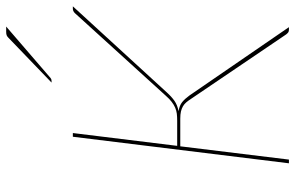

<svg xmlns="http://www.w3.org/2000/svg" viewBox="-187 -769 956 622"><g transform="rotate(-90 291.0 -458.0)"><path d="M73 0ZM129.5 -362H211Q223.5 -362 233.8 -363.2Q244 -364.5 253.2 -368.5Q262.5 -372.5 272 -379.8Q281.5 -387 292 -399L559.5 -693.5Q566 -700 574 -700H581.5L303 -396Q288.5 -380 275.2 -370.8Q262 -361.5 242 -357.5Q260.5 -354.5 271.2 -345.8Q282 -337 292.5 -322.5L514 0H506Q500.5 0 497.5 -2Q494.5 -4 490.5 -9L281.5 -317.5Q276 -326 270.5 -332.5Q265 -339 257.8 -343.2Q250.5 -347.5 241 -349.8Q231.5 -352 217.5 -352H128L85 0H73L159 -700H171ZM516 -916 349 -772Q345.5 -769 340 -769H334.5L480 -909Q484 -913 488 -914.5Q492 -916 499.5 -916Z"/></g></svg>

Font: Lato Hairline
Style: Italic
Weight: 100
Italic angle: -7°
Designer: Lukasz Dziedzic
Foundry: tyPoland Lukasz Dziedzic
Version: Version 2.007; 2014-02-27